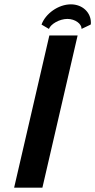

<svg xmlns="http://www.w3.org/2000/svg" viewBox="-20 -863 438 883"><path d="M290 -776C326 -776 355 -753 355 -732V-730L397 -750C398 -753 398 -756 398 -759C398 -805 360 -843 306 -843C248 -843 189 -800 171 -750L205 -730C213 -752 253 -776 290 -776ZM337 -700H207L45 0H175Z"/></svg>

Font: Pfennig
Style: BoldItalic
Weight: 700
Italic angle: -13°
Version: Version 20100423